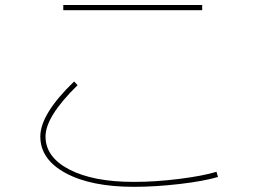

<svg xmlns="http://www.w3.org/2000/svg" viewBox="-20 -720 1040 760"><path d="M230.5 -679.7V-700.2H780.3V-679.7ZM139.6 -179.7Q139.6 -268.6 273.4 -397.5L287.1 -382.8Q160.2 -258.8 160.2 -179.7Q160.2 -97.7 254.9 -48.8Q349.6 0 509.8 0Q594.7 0 688.5 -11.7Q782.2 -23.4 836.9 -40L842.8 -19.5Q787.1 -2.9 691.4 8.3Q595.7 19.5 509.8 19.5Q340.8 19.5 240.2 -34.7Q139.6 -88.9 139.6 -179.7Z"/></svg>

Font: Mgen+ 1m thin
Style: Regular
Weight: 100
Designer: [Source Han Sans]
Ryoko NISHIZUKA  (kana & ideographs); Paul D. Hunt (Latin, Greek & Cyrillic); Wenlong ZHANG  (bopomofo
Version: Version 1.059.20150602